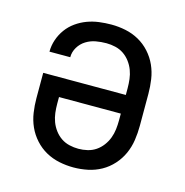

<svg xmlns="http://www.w3.org/2000/svg" viewBox="-85 -608 671 696"><g transform="rotate(15 250.0 -260.0)"><path d="M250 8Q223 8 196.5 2.5Q170 -3 146.5 -16Q123 -29 104.5 -49.5Q86 -70 75 -94.5Q64 -119 60 -146Q56 -173 56 -200V-295H366V-320Q366 -337 364 -354Q362 -371 356 -387Q350 -403 339.5 -417Q329 -431 315 -440.5Q301 -450 284 -454Q267 -458 250 -458Q230 -458 210.5 -454.5Q191 -451 174 -440.5Q157 -430 146.5 -412.5Q136 -395 136 -375H58Q58 -398 65.5 -420Q73 -442 86.5 -460.5Q100 -479 119 -492.5Q138 -506 159.5 -514Q181 -522 204 -525Q227 -528 250 -528Q277 -528 303.5 -522.5Q330 -517 353.5 -504Q377 -491 395.5 -470.5Q414 -450 425 -425.5Q436 -401 440 -374Q444 -347 444 -320V-200Q444 -173 440 -146Q436 -119 425 -94.5Q414 -70 395.5 -49.5Q377 -29 353.5 -16Q330 -3 303.5 2.5Q277 8 250 8ZM250 -62Q267 -62 284 -66Q301 -70 315 -79.5Q329 -89 339.5 -103Q350 -117 356 -133Q362 -149 364 -166Q366 -183 366 -200V-225H134V-200Q134 -183 136 -166Q138 -149 144 -133Q150 -117 160.5 -103Q171 -89 185 -79.5Q199 -70 216 -66Q233 -62 250 -62Z"/></g></svg>

Font: Iosevka Custom
Style: Regular
Weight: 400
Monospace: yes
Designer: Belleve Invis
Foundry: Belleve Invis
Version: Version 32.5.0; ttfautohint (v1.8.4)